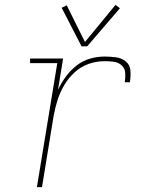

<svg xmlns="http://www.w3.org/2000/svg" viewBox="-20 -771 616 791"><path d="M132 0H153L201 -294Q207 -327 217 -358.5Q227 -390 244.5 -420Q262 -450 288 -473.5Q314 -497 346 -508Q378 -519 411 -519Q430 -519 449 -516.5Q468 -514 481.5 -501.5Q495 -489 496 -470Q497 -451 494 -432H515Q519 -455 517.5 -479Q516 -503 498.5 -517.5Q481 -532 457.5 -535Q434 -538 411 -538Q381 -538 351 -529.5Q321 -521 295.5 -501Q270 -481 251 -455Q232 -429 219 -401L240 -530H104V-511H216ZM316 -580H339L474 -737L456 -751L330 -598L255 -749L234 -739Z"/></svg>

Font: Iosevka Sparkle Thin
Style: Italic
Weight: 100
Italic angle: -9°
Designer: Belleve Invis
Foundry: Belleve Invis
Version: Version 4.5.0; ttfautohint (v1.8.3)